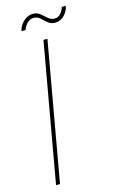

<svg xmlns="http://www.w3.org/2000/svg" viewBox="-127 -886 561 936"><g transform="rotate(-15 153.0 -418.0)"><path d="M34 0 158 -700H178L54 0ZM65 -769Q73 -798 94 -817Q115 -836 140 -836Q162 -836 177 -823.5Q192 -811 206 -798.5Q220 -786 237 -786Q254 -786 266.5 -798Q279 -810 286 -832H306Q301 -805 281.5 -785.5Q262 -766 236 -766Q214 -766 199.5 -778.5Q185 -791 171.5 -803.5Q158 -816 139 -816Q122 -816 108.5 -804Q95 -792 86 -769Z"/></g></svg>

Font: DM Sans 16pt Thin
Style: Italic
Weight: 250
Italic angle: -10°
Version: Version 4.004;gftools[0.9.30]